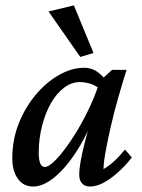

<svg xmlns="http://www.w3.org/2000/svg" viewBox="-20 -681 526 709"><path d="M102.5 7.8Q66.4 7.8 45.9 -21Q25.4 -49.8 25.4 -95.7Q25.4 -165 49.3 -225.1Q73.2 -285.2 112.3 -331.5Q151.4 -377.9 198.2 -404.3Q245.1 -430.7 291 -430.7Q318.4 -430.7 338.4 -416.5Q358.4 -402.3 378.9 -377L354.5 -345.7Q338.9 -363.3 317.4 -370.6Q295.9 -377.9 274.4 -377.9Q244.1 -377.9 216.3 -356.9Q188.5 -335.9 168 -299.8Q147.5 -263.7 135.3 -216.3Q123 -168.9 123 -116.2Q123 -91.8 128.4 -78.1Q133.8 -64.5 145.5 -64.5Q160.2 -64.5 185.5 -90.3Q210.9 -116.2 240.7 -160.2Q270.5 -204.1 298.3 -258.8Q326.2 -313.5 345.7 -372.1L357.4 -389.6L393.6 -422.9H447.3Q431.6 -373 416 -318.4Q400.4 -263.7 388.7 -211.9Q377 -160.2 369.6 -119.6Q362.3 -79.1 362.3 -56.6Q382.8 -68.4 402.3 -86.4Q421.9 -104.5 441.4 -128.9L466.8 -99.6Q442.4 -68.4 415 -43.9Q387.7 -19.5 361.8 -5.9Q335.9 7.8 312.5 7.8Q293 7.8 282.7 -3.9Q272.5 -15.6 272.5 -37.1Q272.5 -53.7 277.3 -83Q282.2 -112.3 294.4 -160.2Q306.6 -208 328.1 -279.3H337.9Q307.6 -193.4 267.1 -128.9Q226.6 -64.5 183.6 -28.3Q140.6 7.8 102.5 7.8ZM276.4 -470.7 159.2 -638.7 252.9 -661.1 325.2 -485.4Z"/></svg>

Font: Crimson Pro Medium
Style: Italic
Weight: 500
Italic angle: -12°
Designer: Jacques Le Bailly
Foundry: Baron von Fonthausen
Version: Version 1.003